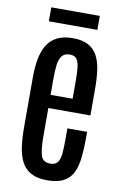

<svg xmlns="http://www.w3.org/2000/svg" viewBox="-97 -933 631 997"><g transform="rotate(10 218.5 -435.0)"><path d="M224.6 8.8Q171.4 8.8 138.7 -9.3Q106 -27.3 88.6 -61Q71.3 -94.7 65.2 -141.8Q59.1 -189 59.1 -246.1V-507.8Q59.1 -559.6 67.1 -602.3Q75.2 -645 94 -676Q112.8 -707 145.8 -724.1Q178.7 -741.2 228.5 -741.2Q279.3 -741.2 310.8 -724.1Q342.3 -707 358.9 -675.5Q375.5 -644 381.6 -600.3Q387.7 -556.6 387.7 -503.9V-361.8H166V-216.3Q166 -149.9 175.3 -114.5Q184.6 -79.1 225.6 -79.1Q252.9 -79.1 264.6 -95.9Q276.4 -112.8 279.1 -143.3Q281.7 -173.8 281.7 -214.8V-274.9H385.7V-242.2Q385.7 -184.6 380.6 -138.4Q375.5 -92.3 359.6 -59.3Q343.8 -26.4 311.3 -8.8Q278.8 8.8 224.6 8.8ZM165.5 -431.2H281.7V-524.4Q281.7 -566.9 278.6 -595.9Q275.4 -625 264.4 -639.9Q253.4 -654.8 228.5 -654.8Q200.2 -654.8 186.8 -637.7Q173.3 -620.6 169.4 -590.6Q165.5 -560.5 165.5 -521ZM90.3 -805.7V-879.4H346.2V-805.7Z"/></g></svg>

Font: Antonio Medium
Style: Regular
Weight: 500
Designer: Vernon Adams
Foundry: Vernon Adams
Version: Version 1.002